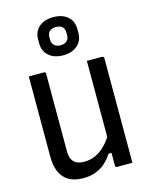

<svg xmlns="http://www.w3.org/2000/svg" viewBox="-148 -1115 945 1220"><g transform="rotate(-15 325.0 -505.0)"><path d="M571 0Q555 0 538 0Q521 0 504.5 0Q488 0 470 0Q468 0 466 -0.5Q464 -1 463 -2Q462 -3 461 -4Q460 -5 459.5 -7Q459 -9 459 -11Q459 -97 459 -183Q459 -269 459 -355.5Q459 -442 459 -528Q459 -614 459 -700Q477 -700 493.5 -700Q510 -700 527 -700Q544 -700 560 -700Q563 -700 565.5 -698.5Q568 -697 569.5 -694.5Q571 -692 571 -689Q571 -617 571 -543.5Q571 -470 571 -397Q571 -324 571 -251Q571 -178 571 -106Q571 -78 571 -51Q571 -24 571 0ZM248 14Q204 14 172 2Q140 -10 119 -34Q98 -58 87.5 -92.5Q77 -127 77 -171Q77 -236 77 -306Q77 -376 77 -451Q77 -526 77 -600Q77 -625 77 -650Q77 -675 77 -700Q102 -700 127 -700Q152 -700 177 -700Q181 -700 183 -698.5Q185 -697 186.5 -695Q188 -693 188 -689Q188 -604 188 -516.5Q188 -429 188 -343Q188 -257 188 -177Q188 -131 210.5 -108Q233 -85 277 -85Q315 -85 349.5 -99.5Q384 -114 417 -147Q450 -180 481 -235V-95H439Q418 -61 390 -36.5Q362 -12 326.5 1Q291 14 248 14ZM324 -1024Q364 -1024 392.5 -1010.5Q421 -997 437 -972Q453 -947 453 -913V-885Q453 -835 418 -804Q383 -773 324 -773Q265 -773 230 -804Q195 -835 195 -885V-913Q195 -947 211 -972Q227 -997 256 -1010.5Q285 -1024 324 -1024ZM324 -959Q298 -959 283 -946Q268 -933 268 -908V-889Q268 -878 272 -869Q276 -860 283 -853Q290 -846 300.5 -842.5Q311 -839 324 -839Q350 -839 365 -852.5Q380 -866 380 -889V-908Q380 -920 376.5 -929Q373 -938 367 -944Q360 -952 349 -955.5Q338 -959 324 -959Z"/></g></svg>

Font: Recursive Medium
Style: Regular
Weight: 500
Version: Version 1.085